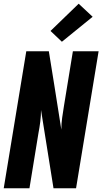

<svg xmlns="http://www.w3.org/2000/svg" viewBox="-20 -1010 549 1030"><path d="M0 0 121 -735H242L271 -555L309 -315Q309 -347 313.5 -378.5Q318 -410 323 -441L371 -735H509L388 0H267L200 -420Q200 -388 196 -356.5Q192 -325 186 -294L138 0ZM312 -786 251 -844 402 -990 477 -920Z"/></svg>

Font: Iosevka Term Curly Hv Obl
Style: Regular
Weight: 900
Italic angle: -9°
Designer: Belleve Invis
Foundry: Belleve Invis
Version: Version 32.3.0